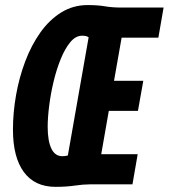

<svg xmlns="http://www.w3.org/2000/svg" viewBox="-20 -723 662 753"><path d="M197.8 9.8Q116.2 9.8 73.5 -48.3Q30.8 -106.4 30.8 -214.4Q30.8 -281.2 43 -350.3Q55.2 -419.4 79.1 -482.7Q103 -545.9 138.2 -595.5Q173.3 -645 220 -674.1Q266.6 -703.1 323.7 -703.1Q363.8 -703.1 392.1 -698.2Q420.4 -693.4 454.6 -693.4H621.6L601.1 -575.2H457L427.2 -406.2H542L521 -288.1H406.7L377 -118.2H520L499.5 0H332.5Q306.6 0 273.2 4.9Q239.7 9.8 197.8 9.8ZM224.1 -110.4Q236.8 -110.4 246.1 -113.3L327.6 -576.7Q319.3 -583 302.2 -583Q276.9 -583 255.9 -557.9Q234.9 -532.7 218.3 -491.9Q201.7 -451.2 190.2 -403.1Q178.7 -355 172.9 -308.3Q167 -261.7 167 -226.1Q167 -170.4 181.4 -140.4Q195.8 -110.4 224.1 -110.4Z"/></svg>

Font: Cascadia Code PL
Style: Bold Italic
Weight: 700
Italic angle: -10°
Monospace: yes
Designer: Aaron Bell
Foundry: Saja Typeworks
Version: Version 2404.023; ttfautohint (v1.8.4)